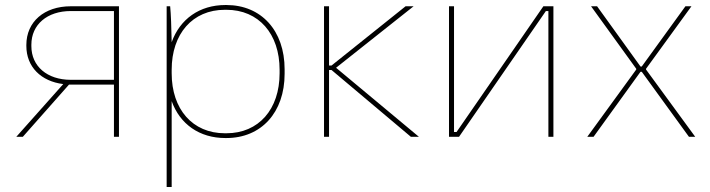

<svg xmlns="http://www.w3.org/2000/svg" viewBox="-20 -545 2830 765"><path d="M45 0H71L255 -208H434V0H454V-520H262C156 -520 85 -458 85 -366V-362C85 -279 143 -221 232 -210ZM262 -227C168 -227 105 -281 105 -361V-367C105 -447 168 -501 262 -501H434V-227Z M644 200H664V-142C697 -50 775 5 878 5H882C1021 5 1114 -97 1114 -251V-269C1114 -423 1021 -525 882 -525H878C775 -525 697 -469 664 -377C663 -436 661 -490 658 -520H644ZM876 -14C747 -14 664 -110 664 -253V-267C664 -410 747 -506 876 -506H882C1011 -506 1094 -410 1094 -267V-253C1094 -110 1011 -14 882 -14Z M1271 0H1291V-266H1301L1617 0H1649L1319 -275L1628 -520H1596L1301 -284H1291V-520H1271Z M1769 0H1809L2155 -501H2165V0H2185V-520H2145L1799 -19H1789V-520H1769Z M2320 0H2345L2532 -259H2537L2725 0H2750L2554 -268V-271L2735 -520H2711L2537 -280H2532L2359 -520H2335L2515 -271V-268Z"/></svg>

Font: Fixel Text Thin
Style: Regular
Weight: 100
Width: 4
Designer: AlfaBravo + MacPaw
Foundry: Kyrylo Tkachov, Marchela Mozhyna, Serhii Makarenko, Maria Weinstein, Zakhar Kryvoshyya
Version: Version 1.211